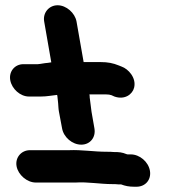

<svg xmlns="http://www.w3.org/2000/svg" viewBox="-20 -670 643 730"><path d="M499 40H491C470 40 456 37 440 31H429C422 30 415 30 407 30C361 30 313 21 268 24H116C83 24 49 -5 43 -38C37 -71 61 -99 94 -99H243C291 -101 337 -93 385 -93C395 -93 405 -93 412 -92C433 -92 444 -91 461 -84C463 -83 465 -83 467 -83H477C511 -83 544 -55 550 -21C556 13 533 40 499 40ZM271 -588 298 -434H362C390 -434 410 -430 432 -421L442 -417C468 -408 499 -374 490 -337C484 -312 455 -289 415 -303L404 -308C397 -310 393 -311 384 -311H320C321 -307 321 -303 321 -300C324 -281 325 -264 328 -245L339 -182C345 -148 323 -120 289 -120C255 -120 222 -148 216 -182L204 -246C202 -256 202 -267 201 -278L198 -306L197 -309H196C175 -307 159 -303 135 -303H90C57 -303 25 -332 19 -365C13 -398 36 -426 69 -426H124C137 -427 147 -430 162 -431L175 -433L148 -588C142 -621 166 -650 199 -650C232 -650 265 -621 271 -588Z"/></svg>

Font: Blanket
Style: ReversedObl
Weight: 700
Foundry: Cannot Into Space Fonts
Version: Version 0.9